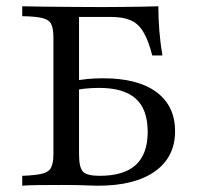

<svg xmlns="http://www.w3.org/2000/svg" viewBox="-20 -591 627 611"><path d="M50.8 0V-31.5Q93.5 -33.1 114.5 -38.3Q135.5 -43.5 142.7 -58.1Q150 -72.6 150 -100.8V-470.2Q150 -500 143.1 -514.1Q136.3 -528.2 115.3 -533.5Q94.4 -538.7 50.8 -539.5V-571Q82.3 -570.2 121.8 -569.8Q161.3 -569.4 207.7 -569Q254 -568.5 304.8 -568.5Q342.7 -568.5 375.4 -569Q408.1 -569.4 435.1 -569.8Q462.1 -570.2 483.9 -571Q483.9 -531.5 487.1 -492.3Q490.3 -453.2 496.8 -414.5H464.5Q452.4 -462.1 436.3 -489.1Q420.2 -516.1 395.6 -526.6Q371 -537.1 333.1 -537.1H231.5V-100.8Q231.5 -58.1 244 -44.8Q256.5 -31.5 296.8 -31.5Q374.2 -31.5 412.1 -66.1Q450 -100.8 450 -171.8Q450 -242.7 412.1 -277Q374.2 -311.3 295.2 -311.3Q272.6 -311.3 249.6 -308.9Q226.6 -306.5 204.8 -300.8V-331.5Q232.3 -337.1 257.3 -339.5Q282.3 -341.9 308.1 -341.9Q418.5 -341.9 477.8 -298Q537.1 -254 537.1 -173.4Q537.1 -91.1 473 -45.6Q408.9 0 291.9 0Q278.2 0 262.1 -0.8Q246 -1.6 225.8 -2Q205.6 -2.4 176.6 -2.4Q132.3 -2.4 100 -2Q67.7 -1.6 50.8 0Z"/></svg>

Font: Playfair 12pt
Style: Regular
Weight: 400
Designer: Claus Eggers Sørensen
Foundry: Claus Eggers Sørensen
Version: Version 2.000;gftools[0.9.28]